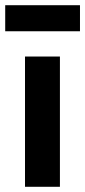

<svg xmlns="http://www.w3.org/2000/svg" viewBox="-34 -717 327 737"><path d="M62 0V-500H196V0ZM-14 -597V-697H273V-597Z"/></svg>

Font: Titillium Web SemiBold
Style: Regular
Weight: 600
Designer: Mohamed Gaber, Accademia di Belle Arti di Urbino
Foundry: Kief Type Foundry, Accademia di Belle Arti di Urbino
Version: Version 3.000; ttfautohint (v1.8.4)